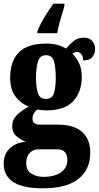

<svg xmlns="http://www.w3.org/2000/svg" viewBox="-32 -786 535 1040"><path d="M199 234Q-12 234 -12 100Q-12 50 20 18.5Q52 -13 107 -18Q81 -29 57.5 -48Q34 -67 34 -103Q34 -137 59 -162Q84 -187 124 -209Q82 -224 52.5 -262.5Q23 -301 23 -365Q23 -454 70 -502Q117 -550 218 -550Q252 -550 276.5 -543.5Q301 -537 325 -523Q346 -546 367.5 -564Q389 -582 423 -582Q452 -582 467.5 -564Q483 -546 483 -522Q483 -497 469 -478Q455 -459 418 -459Q418 -484 407 -494.5Q396 -505 388 -505Q378 -505 371.5 -501.5Q365 -498 360 -495Q381 -475 396 -444.5Q411 -414 411 -370Q411 -289 365 -238.5Q319 -188 218 -188Q209 -188 193.5 -189.5Q178 -191 170 -193Q162 -188 153 -174Q144 -160 144 -143Q144 -126 155 -118.5Q166 -111 180 -111H280Q369 -111 413 -71Q457 -31 457 41Q457 131 393.5 182.5Q330 234 199 234ZM216 -250Q251 -250 260.5 -282Q270 -314 270 -365Q270 -418 261 -452.5Q252 -487 217 -487Q183 -487 173 -451.5Q163 -416 163 -364Q163 -315 173 -282.5Q183 -250 216 -250ZM202 172Q263 172 298 147.5Q333 123 333 80Q333 54 320.5 38.5Q308 23 279 23H172Q160 23 145.5 30Q131 37 120.5 53.5Q110 70 110 99Q110 136 137.5 154Q165 172 202 172ZM170 -616Q178 -637 192.5 -664Q207 -691 224.5 -718Q242 -745 257 -766H317V-753Q308 -724 295.5 -681Q283 -638 278 -606H170Z"/></svg>

Font: Noto Serif Bengali ExtraCondensed Black
Style: Regular
Weight: 900
Width: 2
Designer: Juan Bruce, Universal Thirst, Indian Type Foundry and the Monotype Design Team.
Foundry: Monotype Imaging Inc.
Version: Version 2.003; ttfautohint (v1.8.4.7-5d5b)